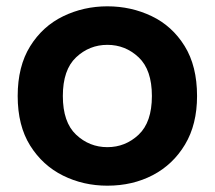

<svg xmlns="http://www.w3.org/2000/svg" viewBox="-20 -581 680 608"><path d="M320 7Q244 7 179.5 -25Q115 -57 75.5 -120Q36 -183 36 -277Q36 -371 75.5 -434.5Q115 -498 180 -529.5Q245 -561 320 -561Q395 -561 460 -530Q525 -499 564.5 -435.5Q604 -372 604 -277Q604 -187 566 -123.5Q528 -60 464 -26.5Q400 7 320 7ZM320 -115Q377 -115 419 -154.5Q461 -194 461 -277Q461 -360 419 -399.5Q377 -439 320 -439Q263 -439 221 -399.5Q179 -360 179 -277Q179 -194 221 -154.5Q263 -115 320 -115Z"/></svg>

Font: Ulagadi Sans SemiBold
Style: Regular
Weight: 600
Designer: Ninad Kale (Devanagari), Jonny Pinhorn (Latin)
Foundry: Indian Type Foundry
Version: Version 3.01;March 29, 2020;FontCreator 12.0.0.2522 64-bit; 